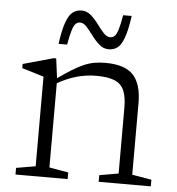

<svg xmlns="http://www.w3.org/2000/svg" viewBox="-51 -759 744 807"><g transform="rotate(5 320.5 -355.5)"><path d="M183.5 -412.5V-42L264 -28V0H44V-28L125.5 -42V-420Q117.5 -423 92.5 -430.2Q67.5 -437.5 33.5 -448V-465.5L161 -501H172ZM395 -28 475.5 -42V-320Q475.5 -366 463.5 -393Q451.5 -420 423.2 -431.5Q395 -443 346 -443Q306 -443 265.2 -432Q224.5 -421 179 -395L172.5 -411.5Q212 -439.5 240.2 -457Q268.5 -474.5 291.2 -484Q314 -493.5 335.2 -497Q356.5 -500.5 380.5 -500.5Q462.5 -500.5 497.8 -462.2Q533 -424 533 -344.5V-42L615 -28V0H395ZM472.5 -706.5Q464 -645.5 452.2 -613.5Q440.5 -581.5 424.8 -570Q409 -558.5 388 -558.5Q366 -558.5 348.5 -573.8Q331 -589 316.2 -609Q301.5 -629 287.8 -644.5Q274 -660 259.5 -660Q248.5 -660 240.8 -652.8Q233 -645.5 226.5 -625Q220 -604.5 212.5 -563H176.5Q185 -624 196.8 -655.8Q208.5 -687.5 224.5 -699.2Q240.5 -711 261.5 -711Q283 -711 300.5 -695.8Q318 -680.5 332.8 -660.2Q347.5 -640 361.5 -624.8Q375.5 -609.5 389.5 -609.5Q400.5 -609.5 408.2 -616.5Q416 -623.5 422.8 -644.5Q429.5 -665.5 436.5 -706.5Z"/></g></svg>

Font: Newsreader 9pt Light
Style: Regular
Weight: 300
Designer: Hugues Gentile
Foundry: Production Type
Version: Version 1.003